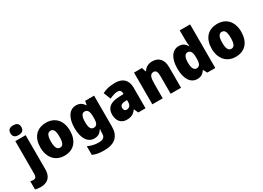

<svg xmlns="http://www.w3.org/2000/svg" viewBox="-64 -1717 3963 2898"><g transform="rotate(-30 1917.0 -268.0)"><path d="M56 -691C56 -629 95 -607 151 -607C207 -607 247 -629 247 -691C247 -755 208 -776 151 -776C94 -776 56 -755 56 -691ZM50 240C184 240 241 157 241 45V-553H61V15C61 74 38 92 8 92C-11 92 -27 89 -46 83V228C-20 236 20 240 50 240Z M855 -278C855 -461 749 -563 600 -563C431 -563 340 -452 340 -278C340 -107 438 10 597 10C768 10 855 -109 855 -278ZM523 -277C523 -375 546 -424 598 -424C653 -424 672 -375 672 -278C672 -180 653 -129 599 -129C545 -129 523 -181 523 -277Z M1121 -563C1008 -563 933 -459 933 -275C933 -93 1006 10 1117 10C1186 10 1226 -22 1254 -70H1260C1256 -46 1254 -18 1254 1V10C1254 68 1216 95 1145 95C1072 95 1021 82 957 53V204C1014 230 1074 240 1154 240C1346 240 1434 150 1434 -17V-553H1278L1265 -485H1259C1229 -535 1189 -563 1121 -563ZM1186 -418C1245 -418 1263 -372 1263 -281V-256C1263 -174 1243 -135 1188 -135C1140 -135 1116 -177 1116 -272C1116 -369 1140 -418 1186 -418Z M1804 -563C1713 -563 1638 -546 1578 -513L1628 -389C1680 -415 1729 -430 1769 -430C1808 -430 1831 -410 1831 -362V-352L1746 -349C1603 -343 1526 -287 1526 -169C1526 -59 1585 10 1680 10C1764 10 1805 -15 1848 -73H1851L1885 0H2011V-363C2011 -494 1933 -563 1804 -563ZM1793 -245 1831 -247V-202C1831 -155 1798 -123 1757 -123C1727 -123 1708 -141 1708 -179C1708 -220 1732 -242 1793 -245Z M2451 -563C2380 -563 2330 -534 2299 -482H2291L2268 -553H2130V0H2311V-246C2311 -362 2327 -415 2389 -415C2434 -415 2449 -377 2449 -304V0H2630V-360C2630 -497 2559 -563 2451 -563Z M2911 10C2979 10 3016 -19 3046 -64H3054L3088 0H3227V-760H3046V-603C3046 -566 3050 -518 3054 -482H3049C3020 -532 2979 -563 2914 -563C2801 -563 2726 -461 2726 -277C2726 -93 2800 10 2911 10ZM2980 -135C2937 -135 2909 -179 2909 -276C2909 -370 2937 -415 2979 -415C3037 -415 3056 -370 3056 -282V-261C3055 -174 3035 -135 2980 -135Z M3840 -278C3840 -461 3734 -563 3585 -563C3416 -563 3325 -452 3325 -278C3325 -107 3423 10 3582 10C3753 10 3840 -109 3840 -278ZM3508 -277C3508 -375 3531 -424 3583 -424C3638 -424 3657 -375 3657 -278C3657 -180 3638 -129 3584 -129C3530 -129 3508 -181 3508 -277Z"/></g></svg>

Font: Noto Sans Arabic SemCond Blk
Style: Regular
Weight: 900
Width: 4
Designer: Monotype Design Team, Nadine Chahine, Nizar Qandah and Khaled Hosny
Foundry: Monotype Imaging Inc.
Version: Version 2.012